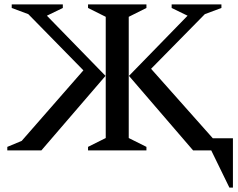

<svg xmlns="http://www.w3.org/2000/svg" viewBox="-20 -680 1078 868"><path d="M378 0V-16L458 -56V-604L378 -644V-660H642V-644L562 -604V-56L642 -16V0ZM563 -337 828 -609 756 -644V-660H981V-644L906 -616L663 -369L942 -55H1033V168H1017L935 0H853ZM457 -337 167 0H13V-16L78 -43L357 -362L108 -616L33 -644V-660H264V-644L192 -609Z"/></svg>

Font: Spectral Medium
Style: Regular
Weight: 500
Designer: Jean-Baptiste Levee
Foundry: Production Type
Version: Version 2.001